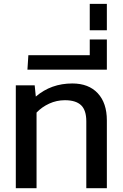

<svg xmlns="http://www.w3.org/2000/svg" viewBox="-20 -988 645 1008"><path d="M63 0V-540H162.1L168 -481Q248 -549.8 359.9 -549.8Q445.3 -549.8 493.2 -498.5Q541 -447.3 541 -356V0H433.1V-351.1Q433.1 -409.7 405.5 -435.8Q377.9 -461.9 320.8 -461.9Q277.3 -461.9 238.5 -444.1Q199.7 -426.3 171.9 -397V0Z M124 -622.1 128.9 -698.2H451.2V-780.8H541V-622.1Z M451.2 -829.1V-967.8H541V-829.1Z"/></svg>

Font: Kanit
Style: Regular
Weight: 400
Designer: Katatrad Team
Foundry: CadsonDemak
Version: Version 1.000;PS 001.000;hotconv 1.0.88;makeotf.lib2.5.64775